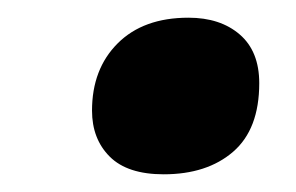

<svg xmlns="http://www.w3.org/2000/svg" viewBox="-20 -577 334 217"><path d="M165 -380Q124 -380 104 -400Q84 -420 84 -452Q84 -499 113 -528Q142 -557 193 -557Q229 -557 251 -538Q273 -519 273 -483Q273 -431 243.5 -405.5Q214 -380 165 -380Z"/></svg>

Font: Noto Sans ExtraBold
Style: Italic
Weight: 800
Italic angle: -12°
Designer: Monotype Design Team
Foundry: Monotype Imaging Inc.
Version: Version 2.013; ttfautohint (v1.8.4.7-5d5b)